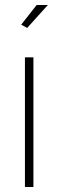

<svg xmlns="http://www.w3.org/2000/svg" viewBox="-20 -750 234 770"><path d="M172 -730 89 -638 65 -651 127 -730ZM114 0H80V-520H114Z"/></svg>

Font: Raleway
Style: ExtraLight
Weight: 200
Designer: Matt McInerney, Pablo Impallari, Rodrigo Fuenzalida
Foundry: Matt McInerney, Pablo Impallari, Rodrigo Fuenzalida
Version: Version 2.001